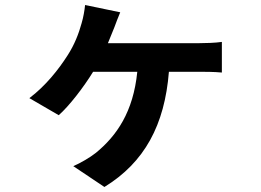

<svg xmlns="http://www.w3.org/2000/svg" viewBox="-20 -647 1040 765"><path d="M459 -598 319 -627C317 -606 312 -577 305 -554C294 -514 277 -469 249 -426C214 -371 162 -305 97 -256L214 -188C255 -224 313 -299 351 -361H527C511 -201 445 -106 362 -38C338 -19 300 3 272 15L396 98C556 0 636 -149 653 -361H775C795 -361 833 -361 864 -358V-480C837 -476 797 -475 775 -475H410L436 -539C442 -557 450 -575 459 -598Z"/></svg>

Font: Noto Sans CJK TC
Style: Bold
Weight: 700
Designer: Ryoko NISHIZUKA 西塚涼子 (kana, bopomofo & ideographs); Paul D. Hunt (Latin, Greek & Cyrillic); Sandoll Communications 산돌커뮤니
Foundry: Adobe
Version: Version 2.004;hotconv 1.0.118;makeotfexe 2.5.65603